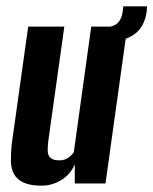

<svg xmlns="http://www.w3.org/2000/svg" viewBox="-20 -579 484 606"><path d="M112 7Q76 7 55 -2.5Q34 -12 24.5 -29Q15 -46 14.5 -70Q14 -94 17 -124L69 -495H183L132 -131Q131 -119 130.5 -108.5Q130 -98 133 -90Q136 -82 144 -77.5Q152 -73 167 -73Q180 -73 189 -77.5Q198 -82 204 -88Q210 -94 213 -99L268 -495H382L313 0H216V-60Q202 -28 173 -10.5Q144 7 112 7ZM293 -444 299 -494H316Q360 -494 367 -541L369 -559H444L443 -542Q435 -489 397.5 -466.5Q360 -444 293 -444Z"/></svg>

Font: Alumni Sans Thin
Style: Bold Italic
Weight: 700
Italic angle: -8°
Version: Version 1.016